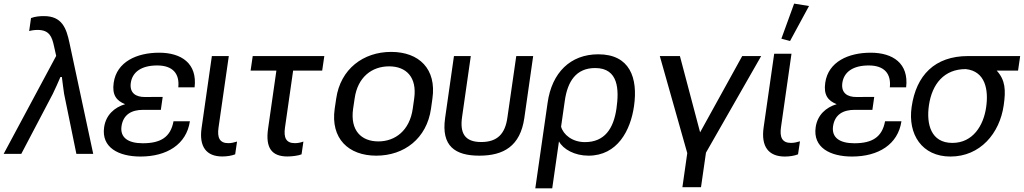

<svg xmlns="http://www.w3.org/2000/svg" viewBox="-43 -848 5642 1058"><path d="M-22.9 0H74.2L247.6 -330.1C261.7 -358.9 277.3 -394 290 -423.8H297.9C301.8 -395 305.7 -359.9 310.1 -331.5L377.9 0H470.7L340.3 -609.4C322.8 -694.3 297.9 -759.3 199.2 -759.3C176.3 -759.3 150.9 -757.3 127.9 -748.5L117.7 -676.8C130.9 -680.7 147.5 -683.1 164.1 -683.1C229.5 -683.1 243.7 -645 254.9 -592.3L266.6 -540Z M731 14.6C876.5 14.6 984.4 -52.2 1003.4 -179.7H913.1C897 -91.8 841.8 -58.6 743.7 -58.6C661.6 -58.6 618.2 -90.8 626.5 -151.9C635.7 -216.8 682.1 -242.7 745.1 -242.7H843.3L853.5 -314L755.4 -313.5C707 -313 669.9 -334.5 677.7 -391.1C686.5 -452.1 737.3 -487.3 823.2 -487.3C909.2 -487.3 947.3 -441.9 939.5 -366.7H1029.3C1044.9 -498.5 956.5 -557.6 834 -557.6C711.4 -557.6 600.1 -507.8 583.5 -392.1C573.7 -324.7 598.6 -293 646.5 -273.9C587.4 -256.3 540.5 -214.4 530.8 -147C514.6 -35.2 610.4 14.6 731 14.6Z M1181.6 14.2C1206.5 14.2 1233.4 10.3 1252.9 2.4L1263.2 -67.9C1247.1 -63 1231.9 -59.1 1215.3 -59.1C1167 -59.1 1153.3 -89.8 1161.1 -144.5L1217.8 -539.1H1124.5L1067.9 -143.1C1052.7 -38.6 1095.2 14.2 1181.6 14.2Z M1337.9 -459H1480L1434.1 -138.2C1419.4 -33.7 1453.6 14.2 1541 14.2C1565.4 14.2 1602.1 9.8 1618.7 2.4L1628.9 -67.9C1614.3 -62.5 1597.7 -59.1 1582 -59.1C1533.2 -59.1 1519.5 -89.4 1527.3 -144.5L1572.3 -459H1732.4L1744.1 -539.1H1349.6Z M2030.3 9.8C2184.6 9.8 2308.6 -85 2332 -249L2339.8 -304.7C2363.3 -467.8 2266.6 -562 2112.3 -562C1959 -562 1833 -467.8 1809.6 -304.7L1801.3 -249C1777.8 -85 1877 9.8 2030.3 9.8ZM2042 -68.8C1948.2 -68.8 1885.7 -128.4 1902.8 -249L1911.1 -304.7C1927.7 -424.3 2007.3 -482.4 2101.1 -482.4C2193.8 -482.4 2256.3 -424.3 2239.3 -304.7L2231.4 -249C2214.4 -128.9 2134.8 -68.8 2042 -68.8Z M2598.1 9.8C2731.9 9.8 2823.7 -42.5 2846.2 -197.3L2895 -539.1H2801.8L2752.9 -199.7C2740.7 -111.8 2698.7 -65.4 2608.9 -65.4C2517.6 -65.4 2490.2 -114.3 2503.4 -204.6L2551.3 -539.1H2458.5L2409.7 -197.3C2387.7 -43 2464.8 9.8 2598.1 9.8Z M2906.7 189.9H3000L3037.1 -68.8C3060.5 -25.4 3123.5 9.8 3199.7 9.8C3359.4 9.8 3431.6 -129.4 3450.7 -263.2C3473.1 -418.9 3427.7 -548.8 3253.9 -548.8C3099.6 -548.8 2998 -447.3 2974.6 -282.2ZM3180.2 -64.9C3109.9 -64.9 3061 -106.4 3048.8 -149.9L3069.3 -293C3084.5 -398.9 3130.9 -473.1 3236.8 -473.1C3366.2 -473.1 3368.7 -352.5 3354 -250C3337.9 -137.7 3287.6 -64.9 3180.2 -64.9Z M3819.8 183.6 3847.2 -6.8 4151.4 -539.1H4046.9L3814.9 -118.7L3703.6 -539.1H3592.8L3744.1 -4.4L3717.3 183.6Z M4281.7 14.6C4307.1 14.6 4334.5 10.7 4354.5 2.4L4365.2 -69.3C4348.6 -64.5 4333 -60.5 4315.9 -60.5C4266.6 -60.5 4252.4 -91.8 4260.7 -147.9L4318.4 -551.8H4223.1L4165 -146.5C4149.4 -39.6 4192.9 14.6 4281.7 14.6ZM4310.5 -622.1 4415 -814.9 4333 -828.1 4262.7 -634.8Z M4651.9 14.6C4797.4 14.6 4905.3 -52.2 4924.3 -179.7H4834C4817.9 -91.8 4762.7 -58.6 4664.6 -58.6C4582.5 -58.6 4539.1 -90.8 4547.4 -151.9C4556.6 -216.8 4603 -242.7 4666 -242.7H4764.2L4774.4 -314L4676.3 -313.5C4627.9 -313 4590.8 -334.5 4598.6 -391.1C4607.4 -452.1 4658.2 -487.3 4744.1 -487.3C4830.1 -487.3 4868.2 -441.9 4860.4 -366.7H4950.2C4965.8 -498.5 4877.4 -557.6 4754.9 -557.6C4632.3 -557.6 4521 -507.8 4504.4 -392.1C4494.6 -324.7 4519.5 -293 4567.4 -273.9C4508.3 -256.3 4461.4 -214.4 4451.7 -147C4435.5 -35.2 4531.2 14.6 4651.9 14.6Z M5194.3 14.6C5358.9 14.6 5465.8 -113.8 5487.8 -267.6C5500 -351.1 5497.1 -406.7 5449.2 -459H5566.9L5578.6 -539.1H5291.5C5107.9 -539.1 5005.4 -433.1 4980.5 -258.8C4958.5 -107.4 5037.6 14.6 5194.3 14.6ZM5205.1 -60.5C5086.4 -60.5 5061 -164.6 5075.7 -267.1C5092.8 -385.7 5159.7 -467.3 5278.8 -467.3C5387.7 -455.6 5404.8 -351.6 5391.1 -257.3C5377 -157.2 5318.8 -60.5 5205.1 -60.5Z"/></svg>

Font: Winston
Style: Italic
Weight: 400
Italic angle: -8.13011°
Designer: Vernon Adams, Kim Jin-seong, David Berlow, Cristiano Sobral
Foundry: The Winston Project Authors
Version: Version 3.004